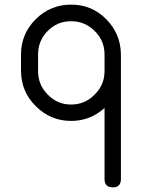

<svg xmlns="http://www.w3.org/2000/svg" viewBox="-20 -812 665 832"><path d="M504 -36V-504V-540V-576C503.3 -636 482 -687 440 -729C398.7 -771 348 -792 288 -792C228.7 -792 177.7 -771 135 -729C92.3 -686.3 71 -635.3 71 -576V-522V-504C71.7 -444 93 -393.3 135 -352C177.7 -309.3 228.7 -288 288 -288C343.3 -288 391.7 -306.7 433 -344V-36C433 -12 445 0 469 0C492.3 0 504 -12 504 -36ZM288 -720C328 -720 362 -706 390 -678C418.7 -650 433 -616 433 -576V-540V-504C433 -464 418.7 -430 390 -402C362 -373.3 328 -359 288 -359C248.7 -359 215 -373.3 187 -402C159 -430 145 -464 145 -504V-576C145 -616 159 -650 187 -678C214.3 -706 248 -720 288 -720Z"/></svg>

Font: Semi-Coder
Style: Regular
Weight: 400
Version: 0.1000